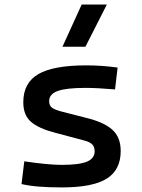

<svg xmlns="http://www.w3.org/2000/svg" viewBox="-20 -815 626 845"><path d="M252.9 9.8Q194.3 9.8 151.6 6.3Q108.9 2.9 74.7 -4.9L86.9 -105Q191.4 -89.4 252.9 -89.4Q328.6 -89.4 362.5 -103.5Q396.5 -117.7 396.5 -148.9Q396.5 -169.9 385 -180.4Q373.5 -190.9 350.1 -196.8L221.7 -231Q150.4 -249.5 116.5 -278.8Q82.5 -308.1 82.5 -365.2Q82.5 -450.2 148.7 -488.8Q214.8 -527.3 359.4 -527.3Q429.2 -527.3 497.6 -517.6L486.3 -421.4Q445.8 -424.8 414.8 -426.5Q383.8 -428.2 356.4 -428.2Q272 -428.2 234.1 -414.6Q196.3 -400.9 196.3 -370.1Q196.3 -349.1 210.4 -339.8Q224.6 -330.6 254.4 -323.2L358.9 -296.4Q437.5 -277.3 474.4 -244.1Q511.2 -210.9 511.2 -150.4Q511.2 -66.9 449.5 -28.6Q387.7 9.8 252.9 9.8ZM254.9 -609.4 339.4 -794.9H450.2L356 -609.4Z"/></svg>

Font: Caskaydia Cove Medium
Style: Regular
Weight: 500
Monospace: yes
Designer: Aaron Bell
Foundry: Saja Typeworks
Version: Version 4.300; ttfautohint (v1.8.3)